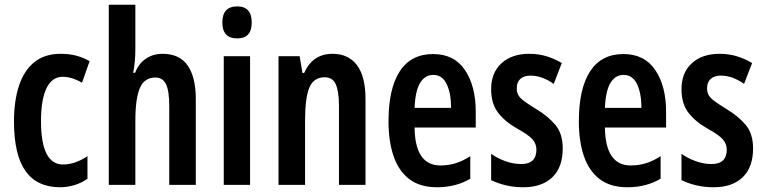

<svg xmlns="http://www.w3.org/2000/svg" viewBox="-20 -780 3226 810"><path d="M234 10Q136 10 87.5 -58.5Q39 -127 39 -268Q39 -354 60 -418Q81 -482 124.5 -517.5Q168 -553 236 -553Q273 -553 302.5 -545Q332 -537 358 -522L326 -431Q283 -456 244 -456Q200 -456 176.5 -408.5Q153 -361 153 -269Q153 -86 246 -86Q296 -86 349 -121V-26Q324 -8 293.5 1Q263 10 234 10Z M551 -574Q551 -519 542 -473H550Q565 -512 595.5 -532.5Q626 -553 666 -553Q737 -553 771.5 -504Q806 -455 806 -362V0H694V-333Q694 -396 680.5 -424.5Q667 -453 636 -453Q589 -453 570 -408.5Q551 -364 551 -269V0H439V-760H551Z M981 -753Q1042 -753 1042 -685Q1042 -618 981 -618Q918 -618 918 -685Q918 -753 981 -753ZM1035 -543V0H924V-543Z M1383 -553Q1450 -553 1486 -505Q1522 -457 1522 -362V0H1410V-333Q1410 -393 1397 -423.5Q1384 -454 1350 -454Q1304 -454 1285.5 -411.5Q1267 -369 1267 -269V0H1155V-543H1244L1256 -472H1263Q1299 -553 1383 -553Z M1807 -552Q1896 -552 1941.5 -484.5Q1987 -417 1987 -309V-242H1729Q1731 -82 1838 -82Q1871 -82 1901 -91Q1931 -100 1964 -121V-26Q1903 10 1824 10Q1751 10 1706 -25Q1661 -60 1640 -122.5Q1619 -185 1619 -268Q1619 -406 1666.5 -479Q1714 -552 1807 -552ZM1808 -464Q1773 -464 1752.5 -430.5Q1732 -397 1729 -325H1883Q1883 -386 1864.5 -425Q1846 -464 1808 -464Z M2354 -154Q2354 -74 2310 -32Q2266 10 2188 10Q2149 10 2115 2Q2081 -6 2052 -20V-131Q2077 -113 2111 -100.5Q2145 -88 2179 -88Q2243 -88 2243 -149Q2243 -173 2226.5 -192Q2210 -211 2161 -238Q2110 -267 2081 -305Q2052 -343 2052 -404Q2052 -473 2095.5 -513Q2139 -553 2213 -553Q2251 -553 2284.5 -543Q2318 -533 2350 -514L2316 -426Q2294 -442 2269 -451.5Q2244 -461 2218 -461Q2190 -461 2175 -447Q2160 -433 2160 -408Q2160 -391 2166.5 -379Q2173 -367 2191 -353.5Q2209 -340 2242 -320Q2292 -290 2323 -253Q2354 -216 2354 -154Z M2610 -552Q2699 -552 2744.5 -484.5Q2790 -417 2790 -309V-242H2532Q2534 -82 2641 -82Q2674 -82 2704 -91Q2734 -100 2767 -121V-26Q2706 10 2627 10Q2554 10 2509 -25Q2464 -60 2443 -122.5Q2422 -185 2422 -268Q2422 -406 2469.5 -479Q2517 -552 2610 -552ZM2611 -464Q2576 -464 2555.5 -430.5Q2535 -397 2532 -325H2686Q2686 -386 2667.5 -425Q2649 -464 2611 -464Z M3157 -154Q3157 -74 3113 -32Q3069 10 2991 10Q2952 10 2918 2Q2884 -6 2855 -20V-131Q2880 -113 2914 -100.5Q2948 -88 2982 -88Q3046 -88 3046 -149Q3046 -173 3029.5 -192Q3013 -211 2964 -238Q2913 -267 2884 -305Q2855 -343 2855 -404Q2855 -473 2898.5 -513Q2942 -553 3016 -553Q3054 -553 3087.5 -543Q3121 -533 3153 -514L3119 -426Q3097 -442 3072 -451.5Q3047 -461 3021 -461Q2993 -461 2978 -447Q2963 -433 2963 -408Q2963 -391 2969.5 -379Q2976 -367 2994 -353.5Q3012 -340 3045 -320Q3095 -290 3126 -253Q3157 -216 3157 -154Z"/></svg>

Font: Noto Sans Lao UI ExtCond SemBd
Style: Regular
Weight: 600
Width: 2
Designer: Monotype Design Team
Foundry: Monotype Imaging Inc.
Version: Version 2.000; ttfautohint (v1.8.4.7-5d5b)